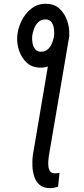

<svg xmlns="http://www.w3.org/2000/svg" viewBox="-20 -783 439 1002"><path d="M250.5 -558.1 342.3 -598.6 234.9 30.8Q233.4 41.5 232.2 56.4Q231 71.3 232.7 85.9Q234.4 100.6 241.7 110.8Q249 121.1 265.1 121.6Q271.5 122.1 277.8 121.1Q284.2 120.1 290.5 118.7L283.2 191.4Q272.5 194.8 262 196.8Q251.5 198.7 240.2 198.7Q206.5 198.7 187.3 182.1Q168 165.5 159.2 139.6Q150.4 113.8 149.2 84.5Q147.9 55.2 150.9 29.8ZM69.8 -591.8Q72.3 -632.3 91.6 -672.4Q110.8 -712.4 144.3 -738.5Q177.7 -764.6 222.7 -763.2Q264.6 -762.2 291.5 -736.8Q318.4 -711.4 330.8 -674.3Q343.3 -637.2 341.3 -600.6Q338.4 -560.1 319.1 -520.5Q299.8 -481 266.1 -454.8Q232.4 -428.7 187.5 -430.2Q146 -431.2 119.1 -456.3Q92.3 -481.4 79.8 -518.3Q67.4 -555.2 69.8 -591.8ZM194.3 -513.2Q216.8 -513.2 231.2 -527.1Q245.6 -541 253.2 -561.5Q260.7 -582 262.7 -600.6Q263.7 -616.7 261 -635.5Q258.3 -654.3 248.3 -668Q238.3 -681.6 217.3 -681.6Q194.8 -681.6 179.9 -667.5Q165 -653.3 157.5 -632.8Q149.9 -612.3 147.9 -593.3Q146.5 -577.1 149.7 -558.6Q152.8 -540 163.3 -526.6Q173.8 -513.2 194.3 -513.2Z"/></svg>

Font: Roboto Condensed
Style: Italic
Weight: 400
Italic angle: -12°
Designer: Christian Robertson
Foundry: Google
Version: Version 3.0